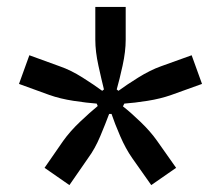

<svg xmlns="http://www.w3.org/2000/svg" viewBox="-20 -630 640 556"><path d="M181 -94 109 -144 163 -222Q183 -250 212 -277.5Q241 -305 263 -323L260 -330Q232 -332 193 -338Q154 -344 123 -355L35 -387L65 -470L153 -438Q185 -427 219 -405.5Q253 -384 276 -367L281 -371Q274 -399 265 -440Q256 -481 256 -515V-610H344V-515Q344 -481 335 -440Q326 -399 318 -371L323 -367Q346 -384 380.5 -405.5Q415 -427 446 -438L535 -470L565 -387L476 -355Q445 -344 407 -338Q369 -332 340 -330L336 -322Q359 -304 387.5 -276.5Q416 -249 435 -222L490 -144L418 -94L363 -172Q344 -199 328 -236Q312 -273 303 -300H296Q286 -273 270.5 -236Q255 -199 235 -172Z"/></svg>

Font: NKDuy Mono
Style: Regular
Weight: 400
Monospace: yes
Designer: NKDuy
Foundry: NKDuy
Version: Version 2.251; ttfautohint (v1.8.4.7-5d5b)